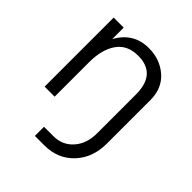

<svg xmlns="http://www.w3.org/2000/svg" viewBox="-191 -602 920 920"><g transform="rotate(45 268.5 -142.0)"><path d="M197 200V138H261Q322 138 360.5 94Q399 50 399 -18V-283Q399 -422 275 -422Q203 -422 167 -371Q131 -320 131 -234V0H63V-468H131V-390Q182 -484 286 -484Q362 -484 414.5 -438Q467 -392 467 -313V-18Q467 78 409.5 139Q352 200 261 200Z"/></g></svg>

Font: Didact Gothic
Style: Regular
Weight: 400
Designer: Daniel Johnson
Foundry: Daniel Johnson
Version: Version 2.101;PS 002.101;hotconv 1.0.88;makeotf.lib2.5.64775